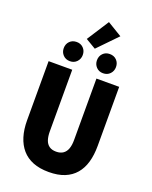

<svg xmlns="http://www.w3.org/2000/svg" viewBox="-183 -1113 967 1222"><g transform="rotate(20 300.0 -502.0)"><path d="M302 12Q240 12 195 -6Q150 -24 120.5 -58Q91 -92 76 -140.5Q61 -189 61 -251V-651H221V-234Q221 -200 229 -176Q237 -152 255 -139Q273 -126 302 -126Q331 -126 349.5 -139Q368 -152 376.5 -176Q385 -200 385 -234V-651H539V-251Q539 -189 525 -140.5Q511 -92 482 -58Q453 -24 408.5 -6Q364 12 302 12ZM188 -697Q159 -697 141 -716Q123 -735 123 -762Q123 -790 141 -808.5Q159 -827 188 -827Q216 -827 234 -808.5Q252 -790 252 -762Q252 -735 234 -716Q216 -697 188 -697ZM412 -697Q384 -697 366 -716Q348 -735 348 -762Q348 -790 366 -808.5Q384 -827 412 -827Q441 -827 459 -808.5Q477 -790 477 -762Q477 -735 459 -716Q441 -697 412 -697ZM310 -826 241 -867 337 -1016 436 -956Z"/></g></svg>

Font: Source Code Pro ExtraBold
Style: Regular
Weight: 800
Monospace: yes
Designer: Paul D. Hunt, Teo Tuominen
Foundry: Adobe Systems Incorporated
Version: Version 1.018;hotconv 1.0.116;makeotfexe 2.5.65601